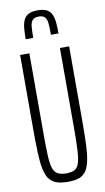

<svg xmlns="http://www.w3.org/2000/svg" viewBox="-100 -949 549 1003"><g transform="rotate(-10 175.0 -447.0)"><path d="M176 8Q139 8 115 -1Q91 -10 77 -29.5Q63 -49 56 -83.5Q49 -118 47 -168.5Q45 -219 45 -289V-688H94V-257Q94 -189 96 -146Q98 -103 105.5 -79.5Q113 -56 130 -46.5Q147 -37 176 -37Q205 -37 221 -46.5Q237 -56 244 -79.5Q251 -103 253.5 -146Q256 -189 256 -257V-688H305V-289Q305 -219 303 -168.5Q301 -118 294 -84Q287 -50 273.5 -29.5Q260 -9 236 -0.5Q212 8 176 8ZM175 -902Q207 -902 224.5 -892Q242 -882 250 -863.5Q258 -845 260 -820Q262 -795 262 -764H222Q222 -799 220 -822.5Q218 -846 208 -857.5Q198 -869 175 -869Q152 -869 142 -857Q132 -845 130 -822Q128 -799 128 -764H88Q88 -795 90 -820Q92 -845 100 -863.5Q108 -882 125.5 -892Q143 -902 175 -902Z"/></g></svg>

Font: Saira UltraCondensed Light
Style: Regular
Weight: 300
Width: 1
Designer: Hector Gatti with collaboration of the Omnibus-Type team
Foundry: Omnibus-Type
Version: Version 1.101